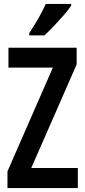

<svg xmlns="http://www.w3.org/2000/svg" viewBox="-20 -957 432 977"><path d="M376 0H18V-85L249 -613H23V-714H370V-629L139 -102H376ZM342 -928Q329 -908 305 -880.5Q281 -853 254.5 -825Q228 -797 206 -777H129V-789Q156 -829 177 -866.5Q198 -904 213 -937H342Z"/></svg>

Font: Noto Sans Tamil ExtraCondensed SemiBold
Style: Regular
Weight: 600
Width: 2
Designer: Jelle Bosma - Monotype Design Team
Foundry: Monotype Imaging Inc.
Version: Version 2.004; ttfautohint (v1.8.4.7-5d5b)